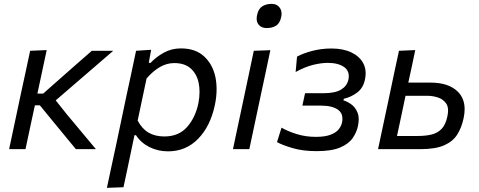

<svg xmlns="http://www.w3.org/2000/svg" viewBox="-20 -752 2414 968"><path d="M26 0Q37.5 -55 48.5 -106Q59.5 -157 72.5 -219L83.5 -271Q97.5 -336 109 -388.5Q120 -441 132 -496L215.5 -499.5Q192.5 -392.5 168.5 -280H197.5L283.5 -356Q323.5 -391 363.5 -426.5Q403.5 -461.5 443 -496H551Q500.5 -452.5 449.8 -408.8Q399 -365 348 -321L261 -246L317 -175.5Q354 -131.5 390.5 -87.5Q427 -43.5 463.5 0H362.5L306.5 -68L250.5 -136L181 -221H156L152.5 -205.5Q140.5 -149.5 130 -101Q119.5 -52.5 108.5 0Z M519 195Q531 140.5 542 87Q553.5 34.5 566.5 -26.5L617.5 -269Q628 -317 640.5 -375.5Q652.5 -433.5 666 -496L742 -501L730 -435H739Q766.5 -464.5 805.5 -486.2Q844.5 -508 892 -508Q965 -508 1008.5 -468.2Q1052 -428.5 1066 -363.5Q1072 -334 1072 -302Q1072 -264 1063.5 -223.5Q1041 -116 979.2 -52.5Q917.5 11 827 11Q776.5 11 733.5 -10.5Q690.5 -32 665.5 -70.5H658L648 -23Q636 35 625.2 86Q614.5 137 602.5 192ZM808.5 -64Q881 -64 923 -111.5Q965 -159 980 -230.5Q986 -261 986 -288.5Q986 -311 982 -332Q973 -378 942.5 -406Q912 -434 858.5 -434Q820.5 -434 785.8 -413.8Q751 -393.5 719 -356.5L674 -144Q696 -102.5 729.2 -83.2Q762.5 -64 808.5 -64Z M1154.5 0Q1166 -55 1177 -106Q1188 -157 1201 -219L1211.5 -268.5Q1225.5 -336 1237 -389Q1248 -441.5 1259.5 -496L1343 -499Q1331 -442.5 1320 -390Q1308.5 -337.5 1294 -268.5L1283.5 -219Q1270.5 -157 1259.5 -106Q1248.5 -55 1237 0ZM1324 -610.5Q1297 -610.5 1283.5 -628.5Q1274 -640 1274 -658Q1274 -667 1276.5 -677.5Q1282.5 -707.5 1302.2 -720Q1322 -732.5 1349.5 -732.5Q1376.5 -732.5 1390 -713.5Q1399.5 -700.5 1399.5 -682.5Q1399.5 -674.5 1397.5 -665.5Q1391 -634.5 1371.8 -622.5Q1352.5 -610.5 1324 -610.5Z M1576 10Q1506.5 10 1454.5 -5.5Q1402.5 -21 1376.5 -35.5L1399.5 -108.5Q1429.5 -90.5 1475.2 -76.2Q1521 -62 1572 -62Q1619 -62 1646.8 -72.8Q1674.5 -83.5 1687.8 -100.2Q1701 -117 1704.5 -135Q1706.5 -145 1706.5 -153.5Q1706.5 -182 1684.5 -198.5Q1655 -219.5 1599 -219.5H1504.5L1518 -282H1610Q1669.5 -282 1699.5 -300.2Q1729.5 -318.5 1736.5 -350Q1738.5 -359.5 1738.5 -367.5Q1738.5 -397 1715 -414Q1684.5 -435 1633.5 -435Q1599 -435 1558.5 -425Q1518 -415 1470.5 -389L1477.5 -466.5Q1510 -484 1555.8 -495.8Q1601.5 -507.5 1651 -507.5Q1709.5 -507.5 1750.8 -488Q1792 -468.5 1811 -434Q1823.5 -411 1823.5 -382.5Q1823.5 -368.5 1820.5 -353.5Q1812 -309 1781.2 -285.8Q1750.5 -262.5 1713.5 -254L1711.5 -246Q1729.5 -241 1750 -226.8Q1770.5 -212.5 1782 -185.5Q1788.5 -170.5 1788.5 -150.5Q1788.5 -134.5 1784.5 -116Q1778 -84.5 1757.8 -55.5Q1737.5 -26.5 1694.5 -8.2Q1651.5 10 1576 10Z M1886 0Q1897.5 -54.5 1908.5 -106Q1919.5 -157.5 1932.5 -218.5L1943 -268Q1957 -335 1968.2 -387.8Q1979.5 -440.5 1991.5 -496L2073.5 -499.5Q2064.5 -457.5 2056.5 -418Q2048 -378 2038.5 -335.5H2151Q2242.5 -335.5 2289 -289Q2322.5 -255 2322.5 -201.5Q2322.5 -180.5 2317.5 -157Q2307.5 -108.5 2285.2 -73.5Q2263 -38.5 2219 -19.2Q2175 0 2098.5 0ZM1981.5 -66.5H2087.5Q2124.5 -66.5 2154.8 -73.5Q2185 -80.5 2205.8 -101.5Q2226.5 -122.5 2235.5 -165Q2239 -181.5 2239 -194.5Q2239 -215.5 2230 -229.5Q2214.5 -252 2188 -260.5Q2161.5 -269 2136 -269H2024.5Q2013 -214 2003 -166.8Q1993 -119.5 1981.5 -66.5Z"/></svg>

Font: Heraclito
Style: Italic
Weight: 400
Italic angle: -12°
Designer: Kostas Bartsokas (font) & Cristiano Sobral (main changes)
Foundry: Kostas Bartsokas (font) & Cristiano Sobral (main changes)
Version: Version 1.00;July 8, 2020;FontCreator 13.0.0.2655 64-bit